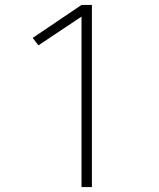

<svg xmlns="http://www.w3.org/2000/svg" viewBox="-20 -755 640 775"><path d="M309 0V-688L135 -572L112 -602L309 -735H351V0Z"/></svg>

Font: Iosevka Extralight Extended
Style: Regular
Weight: 200
Width: 7
Monospace: yes
Designer: Belleve Invis
Foundry: Belleve Invis
Version: Version 32.5.0; ttfautohint (v1.8.4)